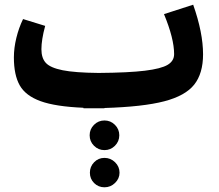

<svg xmlns="http://www.w3.org/2000/svg" viewBox="-20 -442 932 816"><path d="M424 17V18H384H335L334 16Q216 11 152.5 -12Q89 -35 64 -79Q39 -123 39 -198Q39 -238 49.5 -281Q60 -324 78 -361L172 -332Q156 -273 156 -233Q156 -195 175 -174.5Q194 -154 246 -143.5Q298 -133 399 -132Q527 -133 596 -141.5Q665 -150 692.5 -166.5Q720 -183 720 -212Q720 -278 677 -382L801 -422Q843 -303 843 -211Q843 -130 805.5 -82.5Q768 -35 678 -11.5Q588 12 424 17ZM361 133Q361 107 379.5 88.5Q398 70 424 70Q450 70 468.5 88.5Q487 107 487 133Q487 159 468.5 177.5Q450 196 424 196Q398 196 379.5 177.5Q361 159 361 133ZM362 292Q362 266 380 247.5Q398 229 424 229Q450 229 469 247.5Q488 266 488 292Q488 317 469 335.5Q450 354 424 354Q398 354 380 336Q362 318 362 292Z"/></svg>

Font: FiraGOUPP
Style: Bold
Weight: 700
Designer: bBox Type
Foundry: bBox Type GmbH
Version: Version 1.001